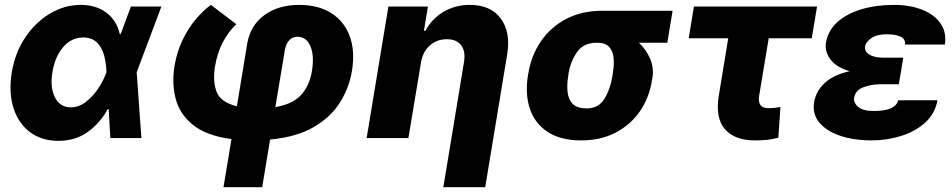

<svg xmlns="http://www.w3.org/2000/svg" viewBox="-20 -573 3952 797"><path d="M221.2 11.7Q151.9 11.2 104 -24.9Q56.2 -61 35.9 -125Q15.6 -189 28.8 -272.5Q43 -356 85.7 -418.9Q128.4 -481.9 188.5 -517.3Q248.5 -552.7 315.4 -552.7Q378.9 -552.7 421.9 -520.3Q464.8 -487.8 477.1 -431.6H481L523.4 -545.9H649.9L547.4 -272.9L566.9 0H438L431.2 -119.6H426.8Q397.5 -64.5 345.9 -26.4Q294.4 11.7 221.2 11.7ZM422.4 -272.9 421.9 -274.4Q420.9 -311 412.1 -343.5Q403.3 -376 382.6 -396.5Q361.8 -417 325.7 -417.5Q275.4 -417 241.7 -377Q208 -336.9 197.8 -274.4Q187 -210.4 208 -168.9Q229 -127.4 273.9 -127.4Q306.6 -127.4 335.7 -149.4Q364.7 -171.4 387 -204.6Q409.2 -237.8 421.4 -271.5Z M907.7 204.1 940.9 4.4Q835.9 -9.8 780.8 -54.7Q725.6 -99.6 709.2 -163.1Q692.9 -226.6 704.1 -297.4Q713.9 -356.9 737.5 -406.2Q761.2 -455.6 792.5 -492.7Q823.7 -529.8 855.5 -552.7L960.9 -472.7Q927.2 -440.4 904.5 -396.7Q881.8 -353 872.6 -297.4Q862.3 -236.3 878.9 -192.4Q895.5 -148.4 963.4 -131.8L1006.3 -392.6Q1019.5 -467.8 1077.6 -510.3Q1135.7 -552.7 1221.7 -552.7Q1300.8 -552.7 1354.5 -519Q1408.2 -485.4 1431.4 -423.6Q1454.6 -361.8 1440.9 -278.3Q1429.7 -210 1392.1 -148.9Q1354.5 -87.9 1283.4 -46.1Q1212.4 -4.4 1101.1 6.3L1068.4 204.1ZM1123 -128.4Q1195.3 -140.6 1230.2 -179.2Q1265.1 -217.8 1274.9 -278.3Q1285.2 -341.8 1268.6 -381.1Q1252 -420.4 1213.9 -420.4Q1193.4 -420.4 1179.7 -404.8Q1166 -389.2 1162.1 -362.8Z M1727.1 -311 1675.3 0H1502L1592.3 -545.9H1756.3L1739.7 -445.3H1746.1Q1772.9 -495.6 1821.5 -524.2Q1870.1 -552.7 1930.2 -552.7Q2016.6 -552.7 2058.6 -496.3Q2100.6 -439.9 2085.4 -347.7L1994.1 204.1H1820.3L1905.8 -313.5Q1913.6 -358.9 1894.8 -384.5Q1876 -410.2 1834.5 -410.2Q1793.5 -410.2 1763.9 -384Q1734.4 -357.9 1727.1 -311Z M2171.4 -258.8 2173.3 -269.5Q2185.5 -343.3 2225.6 -401.9Q2265.6 -460.4 2330.3 -494.4Q2395 -528.3 2480.5 -528.3H2772L2750 -395.5H2632.3Q2661.6 -368.2 2678.5 -329.8Q2695.3 -291.5 2688 -249L2686 -238.3Q2674.8 -166.5 2636 -110.6Q2597.2 -54.7 2535.4 -22.5Q2473.6 9.8 2392.6 9.8Q2306.6 9.8 2253.4 -25.4Q2200.2 -60.5 2179.7 -121.3Q2159.2 -182.1 2171.4 -258.8ZM2340.3 -269.5 2338.9 -258.8Q2332.5 -220.7 2336.2 -189.9Q2339.8 -159.2 2358.2 -141.1Q2376.5 -123 2414.6 -123Q2463.9 -122.6 2488.5 -162.1Q2513.2 -201.7 2522.5 -258.8L2523.9 -269.5Q2529.8 -303.7 2527.1 -332.3Q2524.4 -360.8 2508.5 -378.2Q2492.7 -395.5 2460 -395.5H2458.5Q2403.8 -396 2376.5 -358.4Q2349.1 -320.8 2340.3 -269.5Z M3371.6 -545.9 3349.6 -414.1H3170.9L3131.3 -176.3Q3123.5 -124 3168 -124Q3185.5 -124 3195.8 -125.2Q3206.1 -126.5 3219.7 -128.9L3210.9 -1.5Q3188 4.9 3166.3 7.3Q3144.5 9.8 3113.8 9.8Q3029.3 9.8 2989 -36.9Q2948.7 -83.5 2963.9 -176.8L3002.9 -414.1H2838.9L2860.4 -545.9Z M3721.7 -286.6 3718.3 -265.6 3710.9 -223.1H3630.4Q3596.2 -222.7 3563.7 -210.7Q3531.2 -198.7 3525.4 -167Q3522.5 -146.5 3542.2 -129.4Q3562 -112.3 3606.9 -112.3Q3654.3 -112.3 3678.7 -123.8Q3703.1 -135.3 3708.5 -156.7H3871.6Q3861.3 -100.6 3819.8 -63.5Q3778.3 -26.4 3719.5 -8.3Q3660.6 9.8 3598.6 9.8Q3524.4 9.8 3467.5 -9.5Q3410.6 -28.8 3381.1 -64.2Q3351.6 -99.6 3359.4 -148.9Q3367.7 -196.3 3404.8 -229.7Q3441.9 -263.2 3506.8 -277.3Q3453.1 -293 3428 -325.4Q3402.8 -357.9 3408.7 -396.5Q3417.5 -446.8 3456.5 -481.7Q3495.6 -516.6 3556.4 -534.7Q3617.2 -552.7 3691.4 -552.7Q3756.3 -552.7 3806.6 -533.2Q3856.9 -513.7 3883.3 -477.1Q3909.7 -440.4 3902.3 -388.2H3736.8Q3739.3 -411.6 3717.8 -421.1Q3696.3 -430.7 3660.6 -430.7Q3619.6 -430.7 3597.2 -415Q3574.7 -399.4 3570.8 -380.9Q3567.9 -359.4 3588.6 -346.4Q3609.4 -333.5 3648.4 -333.5H3729.5Z"/></svg>

Font: Inter Display Extra Bold
Style: Italic
Weight: 800
Italic angle: -9.39999°
Designer: Rasmus Andersson
Foundry: rsms
Version: Version 4.000;git-4fc901f